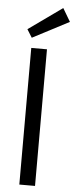

<svg xmlns="http://www.w3.org/2000/svg" viewBox="-60 -931 378 962"><g transform="rotate(5 128.5 -450.0)"><path d="M75.8 0H154.8V-687.2H75.8ZM73.8 -738.2 257.4 -834 218.2 -900.2 48.4 -779Z"/></g></svg>

Font: Secuela Light
Style: Regular
Weight: 300
Designer: Fernando Haro
Foundry: deFharo
Version: Version 1.708